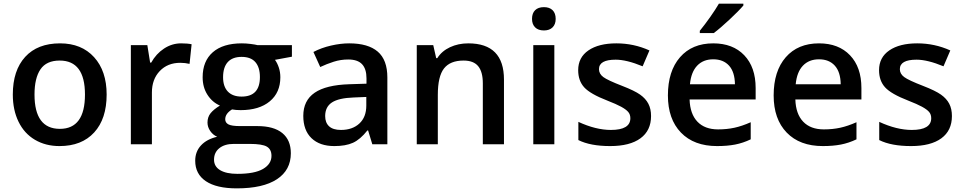

<svg xmlns="http://www.w3.org/2000/svg" viewBox="-20 -786 5248 1046"><path d="M561 -271Q561 -138.7 493.2 -64.5Q425.3 9.8 304.2 9.8Q228.5 9.8 170.4 -24.4Q112.3 -58.6 81.1 -122.6Q49.8 -186.5 49.8 -271Q49.8 -402.3 117.2 -476.1Q184.6 -549.8 307.1 -549.8Q424.3 -549.8 492.7 -474.4Q561 -398.9 561 -271ZM168 -271Q168 -84 306.2 -84Q442.9 -84 442.9 -271Q442.9 -456.1 305.2 -456.1Q232.9 -456.1 200.4 -408.2Q168 -360.4 168 -271Z M966.8 -549.8Q1001.5 -549.8 1023.9 -544.9L1012.7 -438Q988.3 -443.8 961.9 -443.8Q893.1 -443.8 850.3 -398.9Q807.6 -354 807.6 -282.2V0H692.9V-540H782.7L797.9 -444.8H803.7Q830.6 -493.2 873.8 -521.5Q917 -549.8 966.8 -549.8Z M1570.3 -540V-477.1L1478 -460Q1490.7 -442.9 1499 -418Q1507.3 -393.1 1507.3 -365.2Q1507.3 -281.7 1449.7 -233.9Q1392.1 -186 1291 -186Q1265.1 -186 1244.1 -189.9Q1207 -167 1207 -136.2Q1207 -117.7 1224.4 -108.4Q1241.7 -99.1 1288.1 -99.1H1382.3Q1471.7 -99.1 1518.1 -61Q1564.5 -22.9 1564.5 48.8Q1564.5 140.6 1488.8 190.4Q1413.1 240.2 1270 240.2Q1159.7 240.2 1101.6 201.2Q1043.5 162.1 1043.5 89.8Q1043.5 40 1075 6.1Q1106.4 -27.8 1163.1 -41Q1140.1 -50.8 1125.2 -72.5Q1110.4 -94.2 1110.4 -118.2Q1110.4 -148.4 1127.4 -169.4Q1144.5 -190.4 1178.2 -210.9Q1136.2 -229 1110.1 -269.8Q1084 -310.5 1084 -365.2Q1084 -453.1 1139.4 -501.5Q1194.8 -549.8 1297.4 -549.8Q1320.3 -549.8 1345.5 -546.6Q1370.6 -543.5 1383.3 -540ZM1146 84Q1146 121.1 1179.4 141.1Q1212.9 161.1 1273.4 161.1Q1367.2 161.1 1413.1 134.3Q1459 107.4 1459 63Q1459 27.8 1433.8 12.9Q1408.7 -2 1340.3 -2H1253.4Q1204.1 -2 1175 21.2Q1146 44.4 1146 84ZM1195.3 -365.2Q1195.3 -314.5 1221.4 -287.1Q1247.6 -259.8 1296.4 -259.8Q1396 -259.8 1396 -366.2Q1396 -418.9 1371.3 -447.5Q1346.7 -476.1 1296.4 -476.1Q1246.6 -476.1 1220.9 -447.8Q1195.3 -419.4 1195.3 -365.2Z M2008.3 0 1985.4 -75.2H1981.4Q1942.4 -25.9 1902.8 -8.1Q1863.3 9.8 1801.3 9.8Q1721.7 9.8 1677 -33.2Q1632.3 -76.2 1632.3 -154.8Q1632.3 -238.3 1694.3 -280.8Q1756.3 -323.2 1883.3 -327.1L1976.6 -330.1V-358.9Q1976.6 -410.6 1952.4 -436.3Q1928.2 -461.9 1877.4 -461.9Q1835.9 -461.9 1797.9 -449.7Q1759.8 -437.5 1724.6 -420.9L1687.5 -502.9Q1731.4 -525.9 1783.7 -537.8Q1835.9 -549.8 1882.3 -549.8Q1985.4 -549.8 2037.8 -504.9Q2090.3 -460 2090.3 -363.8V0ZM1837.4 -78.1Q1899.9 -78.1 1937.7 -113Q1975.6 -147.9 1975.6 -210.9V-257.8L1906.2 -254.9Q1825.2 -252 1788.3 -227.8Q1751.5 -203.6 1751.5 -153.8Q1751.5 -117.7 1772.9 -97.9Q1794.4 -78.1 1837.4 -78.1Z M2725.6 0H2610.4V-332Q2610.4 -394.5 2585.2 -425.3Q2560.1 -456.1 2505.4 -456.1Q2432.6 -456.1 2398.9 -413.1Q2365.2 -370.1 2365.2 -269V0H2250.5V-540H2340.3L2356.4 -469.2H2362.3Q2386.7 -507.8 2431.6 -528.8Q2476.6 -549.8 2531.2 -549.8Q2725.6 -549.8 2725.6 -352.1Z M3000 0H2885.3V-540H3000ZM2878.4 -683.1Q2878.4 -713.9 2895.3 -730.5Q2912.1 -747.1 2943.4 -747.1Q2973.6 -747.1 2990.5 -730.5Q3007.3 -713.9 3007.3 -683.1Q3007.3 -653.8 2990.5 -637Q2973.6 -620.1 2943.4 -620.1Q2912.1 -620.1 2895.3 -637Q2878.4 -653.8 2878.4 -683.1Z M3526.9 -153.8Q3526.9 -74.7 3469.2 -32.5Q3411.6 9.8 3304.2 9.8Q3196.3 9.8 3130.9 -22.9V-122.1Q3226.1 -78.1 3308.1 -78.1Q3414.1 -78.1 3414.1 -142.1Q3414.1 -162.6 3402.3 -176.3Q3390.6 -189.9 3363.8 -204.6Q3336.9 -219.2 3289.1 -237.8Q3195.8 -273.9 3162.8 -310.1Q3129.9 -346.2 3129.9 -403.8Q3129.9 -473.1 3185.8 -511.5Q3241.7 -549.8 3337.9 -549.8Q3433.1 -549.8 3518.1 -511.2L3481 -424.8Q3393.6 -460.9 3334 -460.9Q3243.2 -460.9 3243.2 -409.2Q3243.2 -383.8 3266.8 -366.2Q3290.5 -348.6 3370.1 -317.9Q3437 -292 3467.3 -270.5Q3497.6 -249 3512.2 -220.9Q3526.9 -192.9 3526.9 -153.8Z M3886.7 9.8Q3760.7 9.8 3689.7 -63.7Q3618.7 -137.2 3618.7 -266.1Q3618.7 -398.4 3684.6 -474.1Q3750.5 -549.8 3865.7 -549.8Q3972.7 -549.8 4034.7 -484.9Q4096.7 -419.9 4096.7 -306.2V-244.1H3736.8Q3739.3 -165.5 3779.3 -123.3Q3819.3 -81.1 3892.1 -81.1Q3939.9 -81.1 3981.2 -90.1Q4022.5 -99.1 4069.8 -120.1V-26.9Q4027.8 -6.8 3984.9 1.5Q3941.9 9.8 3886.7 9.8ZM3865.7 -462.9Q3811 -462.9 3778.1 -428.2Q3745.1 -393.6 3738.8 -327.1H3983.9Q3982.9 -394 3951.7 -428.5Q3920.4 -462.9 3865.7 -462.9ZM3792.5 -606V-618.2Q3820.3 -652.3 3849.9 -694.3Q3879.4 -736.3 3896.5 -766.1H4029.8V-755.9Q4004.4 -726.1 3953.9 -679Q3903.3 -631.8 3868.7 -606Z M4462.9 9.8Q4336.9 9.8 4265.9 -63.7Q4194.8 -137.2 4194.8 -266.1Q4194.8 -398.4 4260.7 -474.1Q4326.7 -549.8 4441.9 -549.8Q4548.8 -549.8 4610.8 -484.9Q4672.9 -419.9 4672.9 -306.2V-244.1H4313Q4315.4 -165.5 4355.5 -123.3Q4395.5 -81.1 4468.3 -81.1Q4516.1 -81.1 4557.4 -90.1Q4598.6 -99.1 4646 -120.1V-26.9Q4604 -6.8 4561 1.5Q4518.1 9.8 4462.9 9.8ZM4441.9 -462.9Q4387.2 -462.9 4354.2 -428.2Q4321.3 -393.6 4314.9 -327.1H4560.1Q4559.1 -394 4527.8 -428.5Q4496.6 -462.9 4441.9 -462.9Z M5166 -153.8Q5166 -74.7 5108.4 -32.5Q5050.8 9.8 4943.4 9.8Q4835.4 9.8 4770 -22.9V-122.1Q4865.2 -78.1 4947.3 -78.1Q5053.2 -78.1 5053.2 -142.1Q5053.2 -162.6 5041.5 -176.3Q5029.8 -189.9 5002.9 -204.6Q4976.1 -219.2 4928.2 -237.8Q4835 -273.9 4802 -310.1Q4769 -346.2 4769 -403.8Q4769 -473.1 4825 -511.5Q4880.9 -549.8 4977.1 -549.8Q5072.3 -549.8 5157.2 -511.2L5120.1 -424.8Q5032.7 -460.9 4973.1 -460.9Q4882.3 -460.9 4882.3 -409.2Q4882.3 -383.8 4906 -366.2Q4929.7 -348.6 5009.3 -317.9Q5076.2 -292 5106.4 -270.5Q5136.7 -249 5151.4 -220.9Q5166 -192.9 5166 -153.8Z"/></svg>

Font: f0_51262          
Style: Regular
Weight: 600
Foundry: Ascender Corporation
Version: Version 1.10